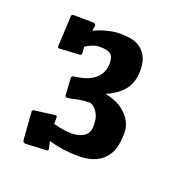

<svg xmlns="http://www.w3.org/2000/svg" viewBox="-86 -888 587 592"><g transform="rotate(20 208.0 -592.0)"><path d="M129.9 -778.3Q178.2 -798.8 212.9 -798.8Q247.6 -798.8 264.2 -792.2Q280.8 -785.6 291 -774.4Q311.5 -752.9 311.5 -713.6Q311.5 -674.3 292.2 -649.7Q272.9 -625 234.9 -608.9Q279.8 -600.6 305.4 -574.5Q331.1 -548.3 331.1 -516.1Q331.1 -483.9 324.7 -463.9Q318.4 -443.8 304.7 -429.7Q277.3 -399.9 220.7 -399.9Q169.9 -399.9 124 -413.6L129.4 -387.7Q129.4 -383.3 123.5 -383.3L56.6 -379.9Q46.9 -380.4 46.4 -389.2L39.6 -480.5Q39.6 -484.9 45.4 -485.8L113.3 -494.6Q118.2 -494.6 118.2 -488.8V-467.8Q151.9 -458.5 177.7 -458.5Q203.6 -458.5 219 -469.5Q234.4 -480.5 234.4 -501.2Q234.4 -522 231 -532.5Q227.5 -543 221.7 -550.8Q209.5 -566.9 197.3 -566.9Q178.7 -566.9 162.1 -563.5Q134.3 -557.1 127.7 -557.1Q121.1 -557.1 121.1 -562.5L117.7 -617.7Q117.7 -625 125 -626Q215.3 -636.2 215.3 -703.1Q215.3 -724.1 204.3 -731.7Q193.4 -739.3 170.4 -739.3Q147.5 -739.3 123.5 -722.7L125.5 -702.1Q124.5 -695.8 120.1 -695.3L51.8 -691.4Q48.3 -691.4 47.9 -697.3L52.7 -795.9Q52.7 -803.7 60.1 -803.7L123.5 -802.7Q132.3 -802.7 133.3 -794.9Z"/></g></svg>

Font: Wellfleet
Style: Regular
Weight: 400
Designer: Riccardo De Franceschi
Foundry: Riccardo De Franceschi
Version: Version 1.002